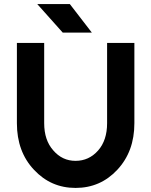

<svg xmlns="http://www.w3.org/2000/svg" viewBox="-20 -911 743 943"><path d="M288 -751H431L323 -891H163ZM63 -700V-306Q63 -166 147 -77Q230 12 351 12Q473 12 556 -77Q598 -122 619 -179Q640 -236 640 -306V-700H506V-306Q506 -222 462 -172Q417 -121 351 -121Q286 -121 242 -172Q197 -222 197 -306V-700Z"/></svg>

Font: Unageo
Style: Bold
Weight: 700
Designer: Richard Sepsi
Foundry: Richard Sepsi
Version: Version 2.000